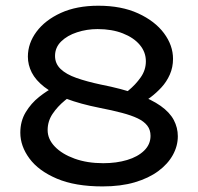

<svg xmlns="http://www.w3.org/2000/svg" viewBox="-20 -655 709 688"><path d="M347.5 13Q249.4 13 183.7 -14.9Q118.1 -42.8 85.5 -87.1Q52.8 -131.4 52.8 -179.5Q52.8 -220.9 72.2 -253Q91.5 -285 120.3 -307.8Q149 -330.5 176.2 -344.2L267.4 -334.2Q239.4 -317.2 212.5 -295Q185.6 -272.9 168.2 -246.7Q150.7 -220.5 150.7 -188.9Q150.7 -156.5 176.5 -129.7Q202.3 -102.8 247.4 -86.5Q292.5 -70.2 350 -70.2Q397.3 -70.2 435.5 -81.7Q473.7 -93.1 496.5 -115.3Q519.4 -137.5 519.4 -168.3Q519.4 -189.9 507.6 -205Q495.9 -220.1 473.3 -230.9Q450.7 -241.7 416.5 -250.7Q382.3 -259.8 337.7 -268.4Q267.4 -282.4 218.1 -301.1Q168.8 -319.9 138.3 -343.8Q107.8 -367.7 93.8 -395.1Q79.9 -422.6 79.9 -452Q79.9 -499.9 110.8 -541.4Q141.8 -583 198.2 -608.8Q254.6 -634.5 332.4 -634.5Q415.4 -634.5 475.2 -607Q535.1 -579.5 567.6 -536Q600 -492.4 600 -444.2Q600 -413.9 588.6 -388Q577.2 -362.2 558.7 -342Q540.1 -321.9 519.4 -306.3Q498.7 -290.8 480.1 -280.6L386.6 -289.5Q412.2 -307.5 439.1 -329.7Q466.1 -351.8 484.4 -378.1Q502.7 -404.3 502.7 -435.4Q502.7 -468.3 480.9 -494.2Q459.2 -520.1 420.1 -535.4Q381.1 -550.8 329.4 -550.8Q291.3 -550.8 256.1 -539.3Q221 -527.9 199.1 -506.4Q177.2 -484.9 177.2 -454.6Q177.2 -427.1 197.1 -407.9Q217 -388.7 254 -375.7Q290.9 -362.7 340.8 -352.1Q417.4 -337.1 470.3 -317.9Q523.1 -298.6 555.7 -275.5Q588.2 -252.4 602.7 -225Q617.2 -197.5 617.2 -166.8Q617.2 -132 599.4 -99.7Q581.6 -67.4 547.2 -41.9Q512.7 -16.4 462.8 -1.7Q412.8 13 347.5 13Z"/></svg>

Font: BioRhyme ExtraBold
Style: Regular
Weight: 800
Designer: Aoife Mooney
Foundry: Aoife Mooney Type
Version: Version 1.600;gftools[0.9.33]